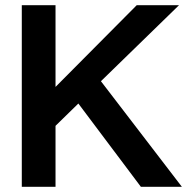

<svg xmlns="http://www.w3.org/2000/svg" viewBox="-20 -720 745 740"><path d="M369 -407 681 0H523L282 -321L194 -235V0H64V-700H194V-385L507 -700H670Z"/></svg>

Font: Our Lexend Medium
Style: Regular
Weight: 500
Designer: Bonnie Shaver-Troup, Thomas Jockin
Foundry: Lexend
Version: Version 1.007